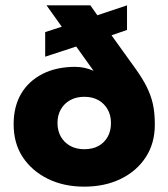

<svg xmlns="http://www.w3.org/2000/svg" viewBox="-20 -688 630 718"><path d="M295 10Q218 10 158.5 -19.5Q99 -49 65 -100.5Q31 -152 31 -223Q31 -290 59 -337.5Q87 -385 139 -411.5Q191 -438 261 -438Q280 -438 297.5 -434Q315 -430 330 -423L265 -514L149 -476V-568L211 -588L154 -668H318L344 -631L455 -668V-576L397 -556L484 -435Q511 -398 527.5 -365.5Q544 -333 551.5 -300Q559 -267 559 -222Q559 -152 525 -100Q491 -48 431.5 -19Q372 10 295 10ZM295 -130Q326 -130 348 -142Q370 -154 382.5 -176Q395 -198 395 -228Q395 -257 382.5 -279Q370 -301 348 -313.5Q326 -326 295 -326Q265 -326 242.5 -313.5Q220 -301 207.5 -279Q195 -257 195 -228Q195 -199 207.5 -177Q220 -155 242.5 -142.5Q265 -130 295 -130Z"/></svg>

Font: Gantari ExtraBold
Style: Regular
Weight: 800
Version: Version 1.000